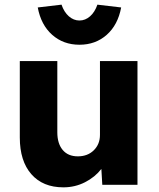

<svg xmlns="http://www.w3.org/2000/svg" viewBox="-20 -793 682 824"><path d="M252 11Q164 11 114.5 -45.5Q65 -102 65 -203V-531H226V-225Q226 -177 249 -149.5Q272 -122 314 -122Q356 -122 382.5 -148Q409 -174 409 -214V-531H570V0H419L415 -68Q388 -33 345 -11Q302 11 252 11ZM321 -601Q252 -601 204 -643.5Q156 -686 142 -761L244 -773Q255 -741 275.5 -723Q296 -705 321 -705Q346 -705 366.5 -723Q387 -741 398 -773L500 -761Q486 -686 438 -643.5Q390 -601 321 -601Z"/></svg>

Font: Lexend
Style: Bold
Weight: 700
Designer: Bonnie Shaver-Troup, Thomas Jockin
Foundry: Lexend
Version: Version 1.007; ttfautohint (v1.8.3)